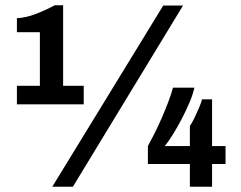

<svg xmlns="http://www.w3.org/2000/svg" viewBox="-20 -707 914 727"><path d="M44 -312V-382H131V-585H44V-638Q79 -640 116.5 -654.5Q154 -669 187 -687H219V-382H297V-312ZM178 0 598 -686H673L256 0ZM699 0V-86H540V-154Q549 -170 563 -197.5Q577 -225 591 -257Q605 -289 617 -320.5Q629 -352 635 -375H716Q711 -351 698 -320Q685 -289 668.5 -257.5Q652 -226 635 -198.5Q618 -171 604 -154H699V-230Q707 -241 716 -260Q725 -279 733.5 -298.5Q742 -318 745 -331H783V-154H834V-86H783V0Z"/></svg>

Font: Chivo Medium
Style: Bold
Weight: 700
Version: Version 2.002